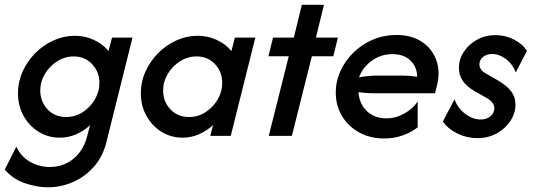

<svg xmlns="http://www.w3.org/2000/svg" viewBox="-45 -576 2259 814"><path d="M157.6 218.1Q112.5 218.1 61.5 201Q10.4 184 -25 143.1L24.3 45.8Q43.1 87.5 81.9 109.7Q120.8 131.9 166.7 131.9Q223.6 131.9 266 97.2Q308.3 62.5 323.6 4.9L336.8 -45.1Q310.4 -20.8 277.8 -6.6Q245.1 7.6 208.3 7.6Q159 7.6 119.1 -17Q79.2 -41.7 55.2 -84.4Q31.2 -127.1 31.2 -180.6Q31.2 -229.2 51 -272.9Q70.8 -316.7 104.5 -350.7Q138.2 -384.7 181.6 -404.5Q225 -424.3 272.2 -424.3Q315.3 -424.3 352.8 -406.9Q390.3 -389.6 415.3 -359.7L429.9 -416.7H516.7L406.2 26.4Q391 88.2 353.1 130.9Q315.3 173.6 264.2 195.8Q213.2 218.1 157.6 218.1ZM235.4 -79.9Q272.9 -79.9 304.9 -100Q336.8 -120.1 356.6 -153.5Q376.4 -186.8 376.4 -224.3Q376.4 -270.8 345.8 -303.8Q315.3 -336.8 267.4 -336.8Q229.9 -336.8 197.6 -316.3Q165.3 -295.8 145.5 -262.8Q125.7 -229.9 125.7 -192.4Q125.7 -145.8 156.2 -112.8Q186.8 -79.9 235.4 -79.9Z M729.2 7.6Q679.9 7.6 639.9 -17Q600 -41.7 576 -84.4Q552.1 -127.1 552.1 -180.6Q552.1 -229.2 571.9 -272.9Q591.7 -316.7 625.3 -350.7Q659 -384.7 702.4 -404.5Q745.8 -424.3 793.1 -424.3Q836.1 -424.3 873.6 -406.9Q911.1 -389.6 936.1 -359.7L950.7 -416.7H1037.5L933.3 0H846.5L858.3 -45.8Q831.9 -21.5 799 -6.9Q766 7.6 729.2 7.6ZM756.2 -79.9Q793.8 -79.9 825.7 -100Q857.6 -120.1 877.4 -153.5Q897.2 -186.8 897.2 -224.3Q897.2 -270.8 866.7 -303.8Q836.1 -336.8 788.2 -336.8Q750.7 -336.8 718.4 -316.3Q686.1 -295.8 666.3 -262.8Q646.5 -229.9 646.5 -192.4Q646.5 -145.8 677.1 -112.8Q707.6 -79.9 756.2 -79.9Z M1094.4 0 1179.2 -337.5H1093.1L1112.5 -416.7H1200.7L1234.7 -555.6H1328.5L1294.4 -416.7H1387.5L1368.1 -337.5H1277.1L1192.4 0Z M1584 11.1Q1525 11.1 1478.5 -14.2Q1431.9 -39.6 1405.2 -83.7Q1378.5 -127.8 1378.5 -183.3Q1378.5 -231.9 1399 -276Q1419.4 -320.1 1454.9 -354.5Q1490.3 -388.9 1536.8 -408.3Q1583.3 -427.8 1635.4 -427.8Q1700 -427.8 1743.8 -398.6Q1787.5 -369.4 1804.9 -320.5Q1822.2 -271.5 1807.6 -213.9L1799.3 -180.6H1536.1Q1506.2 -180.6 1475 -185.4Q1477.8 -136.1 1510.1 -105.2Q1542.4 -74.3 1593.1 -74.3Q1632.6 -74.3 1669.4 -94.8Q1706.2 -115.3 1725.7 -145.8V-36.1Q1697.2 -13.9 1660.8 -1.4Q1624.3 11.1 1584 11.1ZM1477.1 -247.9Q1518.1 -255.6 1554.9 -255.6H1660.4Q1692.4 -255.6 1723.6 -250.7Q1722.9 -293.1 1694.8 -319.8Q1666.7 -346.5 1618.8 -346.5Q1569.4 -346.5 1530.9 -318.4Q1492.4 -290.3 1477.1 -247.9Z M1979.2 9.7Q1934.7 9.7 1894.1 -10.1Q1853.5 -29.9 1832.6 -61.1L1881.9 -154.9Q1895.1 -118.1 1926.7 -93.8Q1958.3 -69.4 1993.1 -69.4Q2018.1 -69.4 2034.4 -83Q2050.7 -96.5 2050.7 -117.4Q2050.7 -141.7 2018.8 -160.4L1969.4 -188.2Q1935.4 -207.6 1918.1 -231.9Q1900.7 -256.2 1900.7 -288.2Q1900.7 -325 1921.5 -356.6Q1942.4 -388.2 1977.4 -407.6Q2012.5 -427.1 2055.6 -427.1Q2097.2 -427.1 2134 -408.3Q2170.8 -389.6 2188.9 -360.4L2141.7 -268.8Q2128.5 -304.2 2100 -325.7Q2071.5 -347.2 2041.7 -347.2Q2018.1 -347.2 2002.8 -334.4Q1987.5 -321.5 1987.5 -303.5Q1987.5 -279.2 2014.6 -264.6L2063.2 -236.8Q2102.8 -213.9 2121.5 -189.6Q2140.3 -165.3 2140.3 -132.6Q2140.3 -95.1 2118.4 -62.5Q2096.5 -29.9 2060.1 -10.1Q2023.6 9.7 1979.2 9.7Z"/></svg>

Font: Afacad Medium
Style: Italic
Weight: 500
Italic angle: -14°
Designer: Kristian Moeller
Foundry: Dicotype
Version: Version 1.000; ttfautohint (v1.8.4.7-5d5b)